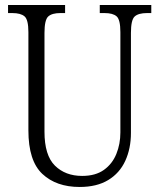

<svg xmlns="http://www.w3.org/2000/svg" viewBox="-20 -734 634 764"><path d="M297 10Q204 10 148.5 -42Q93 -94 93 -215V-606Q93 -656 77.5 -669Q62 -682 29 -682H12V-714H239V-682H220Q187 -682 172 -668.5Q157 -655 157 -603V-210Q157 -116 198.5 -75Q240 -34 307 -34Q360 -34 393.5 -58Q427 -82 443 -121.5Q459 -161 459 -207V-606Q459 -656 444 -669Q429 -682 396 -682H377V-714H582V-682H565Q531 -682 516 -668.5Q501 -655 501 -603V-205Q501 -143 478.5 -94Q456 -45 410.5 -17.5Q365 10 297 10Z"/></svg>

Font: Noto Serif Bengali Condensed Light
Style: Regular
Weight: 300
Width: 3
Designer: Juan Bruce, Universal Thirst, Indian Type Foundry and the Monotype Design Team.
Foundry: Monotype Imaging Inc.
Version: Version 2.003; ttfautohint (v1.8.4.7-5d5b)